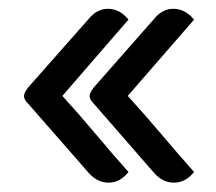

<svg xmlns="http://www.w3.org/2000/svg" viewBox="-20 -486 481 427"><path d="M33.3 -272.7Q33.3 -279.3 42.9 -291.9L176.8 -443.4Q196 -467.2 221.5 -466.4Q247 -465.7 265.7 -442.4L118.7 -272.7Q156.1 -231.8 192.4 -188.4Q228.8 -144.9 265.7 -103.5Q247 -79.8 221.5 -79.8Q196 -79.8 176.8 -102L42.9 -255.1Q33.3 -264.1 33.3 -272.7ZM179.3 -272.7Q179.3 -279.3 188.9 -291.9L322.2 -443.4Q341.4 -467.2 366.9 -466.4Q392.4 -465.7 411.6 -442.4L264.1 -272.7Q301.5 -231.8 338.1 -188.4Q374.7 -144.9 411.6 -103.5Q392.4 -79.8 366.9 -79.8Q341.4 -79.8 322.2 -102L188.9 -255.1Q179.3 -264.1 179.3 -272.7Z"/></svg>

Font: Myanmar KatKuu
Style: Regular
Weight: 400
Designer: Khon Soe Zaw Thu
Foundry: MPUA
Version: Version 1.00 September 13, 2016, initial release